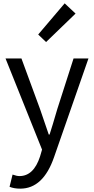

<svg xmlns="http://www.w3.org/2000/svg" viewBox="-20 -892 561 1146"><path d="M101 234Q64 234 37 223L55 150Q80 159 96 159Q181 159 219 42L231 1L13 -543H108L219 -241Q257 -128 271 -89H276Q292 -138 322 -241L419 -543H508L303 45Q238 234 101 234ZM255 -641 208 -686 366 -872 431 -811Z"/></svg>

Font: Swei Fan Sans CJK TC
Style: Regular
Weight: 400
Version: Version 2.130